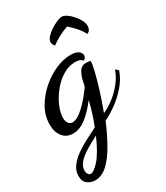

<svg xmlns="http://www.w3.org/2000/svg" viewBox="-221 -627 860 994"><g transform="rotate(-30 209.0 -130.5)"><path d="M46 280Q22 280 1.5 265.5Q-19 251 -19 218Q-19 187 -0.5 161.5Q18 136 48 114.5Q78 93 113 75Q148 57 180 41Q192 11 203 -23Q214 -57 224 -98Q188 -50 148.5 -18.5Q109 13 68 13Q30 13 7.5 -14.5Q-15 -42 -15 -87Q-15 -140 11.5 -186.5Q38 -233 79.5 -269.5Q121 -306 168.5 -326.5Q216 -347 258 -347Q289 -347 304 -336Q319 -325 319 -311Q319 -300 312.5 -293.5Q306 -287 304 -286Q296 -296 285.5 -299.5Q275 -303 261 -303Q222 -303 186 -281Q150 -259 122 -224Q94 -189 78 -151.5Q62 -114 62 -83Q62 -62 71 -50.5Q80 -39 94 -39Q123 -39 163 -76.5Q203 -114 240 -167Q243 -177 244.5 -185Q246 -193 248 -203Q256 -234 269 -252.5Q282 -271 307 -271Q312 -271 319 -270.5Q326 -270 334 -268Q334 -250 324 -208.5Q314 -167 297 -112Q280 -57 258 1Q290 -13 321.5 -37Q353 -61 380 -94Q407 -127 421 -167L437 -152Q421 -106 388 -68.5Q355 -31 316.5 -3.5Q278 24 246 39Q218 105 187 160Q156 215 121 247.5Q86 280 46 280ZM42 239Q61 239 93.5 203Q126 167 164 81Q126 100 94 119.5Q62 139 42 161Q22 183 22 208Q22 222 28 230.5Q34 239 42 239ZM389 -397Q374 -425 356.5 -444Q339 -463 317 -483Q288 -473 263.5 -460Q239 -447 214 -429Q208 -434 205 -442Q202 -450 202 -454Q202 -469 215.5 -484Q229 -499 249 -512Q269 -525 288 -533Q307 -541 318 -541Q330 -541 346 -530.5Q362 -520 377 -503Q392 -486 401.5 -467.5Q411 -449 411 -433Q411 -423 406.5 -413Q402 -403 389 -397Z"/></g></svg>

Font: Dancing Script SemiBold
Style: Regular
Weight: 600
Designer: Pablo Impallari
Foundry: Pablo Impallari
Version: Version 2.001